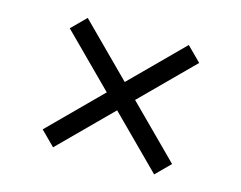

<svg xmlns="http://www.w3.org/2000/svg" viewBox="-93 -852 1185 943"><g transform="rotate(15 500.0 -380.0)"><path d="M830 -123 573 -380 830 -637 758 -709 501 -452 244 -709 172 -637 429 -380 172 -123 244 -51 501 -308 758 -51Z"/></g></svg>

Font: Genne Gothic Bold
Style: Regular
Weight: 700
Designer: Ryoko NISHIZUKA (kana & ideographs); Paul D. Hunt (Latin, Greek & Cyrillic); Wenlong ZHANG (bopomofo); Sandoll Communica
Foundry: Adobe Systems Incorporated
Version: Version 1.004;PS 1.004;hotconv 16.6.51;makeotf.lib2.5.65220